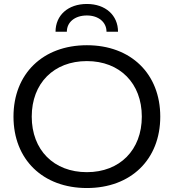

<svg xmlns="http://www.w3.org/2000/svg" viewBox="-20 -938 875 968"><path d="M418 10C640 10 788 -134 788 -350C788 -566 640 -710 418 -710C196 -710 48 -566 48 -350C48 -134 196 10 418 10ZM418 -70C251 -70 140 -182 140 -350C140 -518 251 -630 418 -630C584 -630 695 -518 695 -350C695 -182 584 -70 418 -70ZM517 -778H575C575 -861 512 -918 418 -918C323 -918 260 -861 260 -778H317C317 -826 357 -860 418 -860C477 -860 517 -826 517 -778Z"/></svg>

Font: Gully
Style: Regular
Weight: 400
Designer: jaikishan Patel
Foundry: MagicType
Version: Version 1.000;Glyphs 3.2 (3242)